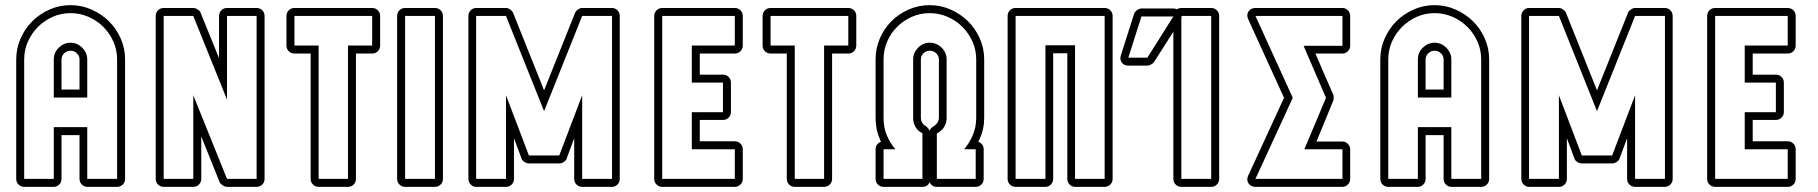

<svg xmlns="http://www.w3.org/2000/svg" viewBox="-20 -726 7065 746"><path d="M289 -201H219V-31Q219 -18 210 -9Q201 0 189 0H74Q61 0 52 -9Q43 -18 43 -31V-495Q43 -538 60 -576.5Q77 -615 105.5 -643.5Q134 -672 172.5 -689Q211 -706 254 -706Q297 -706 335.5 -689Q374 -672 403 -643.5Q432 -615 449 -576.5Q466 -538 466 -495V-31Q466 -18 457 -9Q448 0 435 0H319Q307 0 298 -9Q289 -18 289 -31ZM289 -378V-495Q289 -509 278.5 -519Q268 -529 254 -529Q240 -529 229.5 -519Q219 -509 219 -495V-378ZM189 -347V-495Q189 -522 208.5 -541Q228 -560 254 -560Q280 -560 299.5 -540.5Q319 -521 319 -495V-347ZM319 -31H435V-495Q435 -532 420.5 -564.5Q406 -597 381.5 -621.5Q357 -646 324 -660.5Q291 -675 254 -675Q217 -675 184.5 -660.5Q152 -646 127.5 -621.5Q103 -597 88.5 -564.5Q74 -532 74 -495V-31H189V-232H319Z M585 -664Q585 -677 594 -686Q603 -695 616 -695H731Q739 -695 748.5 -689Q758 -683 760 -675L831 -500V-664Q831 -677 840 -686Q849 -695 862 -695H977Q990 -695 999 -686Q1008 -677 1008 -664V-31Q1008 -18 999 -9Q990 0 977 0H862Q854 0 845 -6Q836 -12 833 -19L762 -196V-31Q762 -18 753 -9Q744 0 731 0H616Q603 0 594 -9Q585 -18 585 -31ZM616 -31H731V-356L862 -31H977V-664H862V-339L731 -664H616Z M1363 -518V-31Q1363 -18 1354 -9Q1345 0 1332 0H1218Q1205 0 1196 -9Q1187 -18 1187 -31V-518H1124Q1111 -518 1102 -527Q1093 -536 1093 -549V-664Q1093 -677 1102 -686Q1111 -695 1124 -695H1426Q1439 -695 1448 -686Q1457 -677 1457 -664V-549Q1457 -536 1448 -527Q1439 -518 1426 -518ZM1426 -549V-664H1124V-549H1218V-31H1332V-549Z M1554 0Q1541 0 1532 -9Q1523 -18 1523 -31V-664Q1523 -677 1532 -686Q1541 -695 1554 -695H1670Q1683 -695 1692 -686Q1701 -677 1701 -664V-31Q1701 -18 1692 -9Q1683 0 1670 0ZM1670 -31V-664H1554V-31Z M2182 -111Q2180 -103 2171 -97Q2162 -91 2153 -91H2035Q2026 -91 2017 -97Q2008 -103 2006 -111L1977 -189V-31Q1977 -18 1968 -9Q1959 0 1946 0H1830Q1818 0 1809 -9Q1800 -18 1800 -31V-664Q1800 -677 1809 -686Q1818 -695 1830 -695H1946Q1954 -695 1962.5 -689Q1971 -683 1974 -675L2094 -375L2214 -675Q2217 -683 2225.5 -689Q2234 -695 2242 -695H2358Q2370 -695 2379 -686Q2388 -677 2388 -664V-31Q2388 -18 2379 -9Q2370 0 2358 0H2242Q2229 0 2220 -9Q2211 -18 2211 -31V-189ZM2242 -356V-31H2358V-664H2242L2094 -294L1946 -664H1830V-31H1946V-356L2035 -122H2153Z M2553 0Q2540 0 2531 -9Q2522 -18 2522 -31V-664Q2522 -677 2531 -686Q2540 -695 2553 -695H2835Q2848 -695 2857 -686Q2866 -677 2866 -664V-549Q2866 -536 2857 -527Q2848 -518 2835 -518H2699V-436H2789Q2802 -436 2811 -427Q2820 -418 2820 -405V-290Q2820 -278 2811 -269Q2802 -260 2789 -260H2699V-177H2835Q2848 -177 2857 -168Q2866 -159 2866 -146V-31Q2866 -18 2857 -9Q2848 0 2835 0ZM2835 -31V-146H2668V-290H2789V-405H2668V-549H2835V-664H2553V-31Z M3213 -518V-31Q3213 -18 3204 -9Q3195 0 3182 0H3068Q3055 0 3046 -9Q3037 -18 3037 -31V-518H2974Q2961 -518 2952 -527Q2943 -536 2943 -549V-664Q2943 -677 2952 -686Q2961 -695 2974 -695H3276Q3289 -695 3298 -686Q3307 -677 3307 -664V-549Q3307 -536 3298 -527Q3289 -518 3276 -518ZM3276 -549V-664H2974V-549H3068V-31H3182V-549Z M3620 0Q3600 0 3592 -18Q3584 0 3564 0H3413Q3400 0 3391 -9Q3382 -18 3382 -31V-146Q3382 -157 3388 -164.5Q3394 -172 3403 -175Q3399 -181 3399 -185Q3382 -222 3382 -268V-495Q3382 -538 3398.5 -576.5Q3415 -615 3443.5 -643.5Q3472 -672 3510.5 -689Q3549 -706 3592 -706Q3635 -706 3673.5 -689Q3712 -672 3741 -643.5Q3770 -615 3787 -576.5Q3804 -538 3804 -495V-268Q3804 -224 3786 -185V-186L3781 -175Q3790 -172 3796 -164.5Q3802 -157 3802 -146V-31Q3802 -18 3793 -9Q3784 0 3771 0ZM3620 -31H3771V-146H3726Q3746 -170 3758 -197Q3773 -230 3773 -268V-495Q3773 -532 3758.5 -564.5Q3744 -597 3719.5 -621.5Q3695 -646 3662 -660.5Q3629 -675 3592 -675Q3555 -675 3522.5 -660.5Q3490 -646 3465.5 -621.5Q3441 -597 3427 -564.5Q3413 -532 3413 -495V-268Q3413 -228 3427 -197Q3439 -170 3459 -146H3413V-31H3564V-208Q3554 -213 3546 -221Q3528 -240 3528 -268V-495Q3528 -521 3547 -540.5Q3566 -560 3592 -560Q3619 -560 3638.5 -541Q3658 -522 3658 -495V-268Q3658 -240 3639 -221Q3632 -214 3620 -207ZM3577 -236Q3586 -230 3592 -218Q3594 -223 3597.5 -227.5Q3601 -232 3606 -234Q3612 -238 3617 -243Q3628 -254 3628 -268V-495Q3628 -509 3617.5 -519Q3607 -529 3592 -529Q3578 -529 3568 -519Q3558 -509 3558 -495V-268Q3558 -253 3568 -243Q3572 -238 3577 -236Z M3895 -664Q3895 -677 3904 -686Q3913 -695 3926 -695H4272Q4285 -695 4294 -686Q4303 -677 4303 -664V-31Q4303 -18 4294 -9Q4285 0 4272 0H4157Q4145 0 4136 -9Q4127 -18 4127 -31V-519H4072V-31Q4072 -18 4063 -9Q4054 0 4042 0H3926Q3913 0 3904 -9Q3895 -18 3895 -31ZM3926 -31H4042V-550H4157V-31H4272V-664H3926Z M4386 -671Q4388 -679 4397 -686Q4406 -693 4415 -693H4539Q4547 -693 4553 -690Q4561 -695 4570 -695H4686Q4699 -695 4708 -686Q4717 -677 4717 -664V-31Q4717 -18 4708 -9Q4699 0 4686 0H4570Q4557 0 4548 -9Q4539 -18 4539 -31V-603L4464 -485Q4461 -480 4452.5 -475.5Q4444 -471 4438 -471H4364Q4347 -471 4338.5 -483Q4330 -495 4335 -511ZM4686 -31V-664H4571Q4571 -657 4570 -654V-31ZM4364 -502H4438L4539 -662H4415Z M4969 -346 4830 -651Q4822 -668 4831 -681.5Q4840 -695 4858 -695H5196Q5208 -695 5217 -686Q5226 -677 5226 -664V-548Q5226 -536 5217 -527Q5208 -518 5196 -518H5091Q5108 -477 5125.5 -437.5Q5143 -398 5160 -359Q5162 -355 5162 -346.5Q5162 -338 5160 -334L5095 -176H5196Q5208 -176 5217 -167Q5226 -158 5226 -146V-31Q5226 -18 5217 -9Q5208 0 5196 0H4858Q4840 0 4831 -13.5Q4822 -27 4830 -44ZM4858 -31H5196V-146H5048L5132 -346L5045 -548H5196V-664H4858L5003 -346Z M5589 -201H5519V-31Q5519 -18 5510 -9Q5501 0 5489 0H5374Q5361 0 5352 -9Q5343 -18 5343 -31V-495Q5343 -538 5360 -576.5Q5377 -615 5405.5 -643.5Q5434 -672 5472.5 -689Q5511 -706 5554 -706Q5597 -706 5635.5 -689Q5674 -672 5703 -643.5Q5732 -615 5749 -576.5Q5766 -538 5766 -495V-31Q5766 -18 5757 -9Q5748 0 5735 0H5619Q5607 0 5598 -9Q5589 -18 5589 -31ZM5589 -378V-495Q5589 -509 5578.5 -519Q5568 -529 5554 -529Q5540 -529 5529.5 -519Q5519 -509 5519 -495V-378ZM5489 -347V-495Q5489 -522 5508.5 -541Q5528 -560 5554 -560Q5580 -560 5599.5 -540.5Q5619 -521 5619 -495V-347ZM5619 -31H5735V-495Q5735 -532 5720.5 -564.5Q5706 -597 5681.5 -621.5Q5657 -646 5624 -660.5Q5591 -675 5554 -675Q5517 -675 5484.5 -660.5Q5452 -646 5427.5 -621.5Q5403 -597 5388.5 -564.5Q5374 -532 5374 -495V-31H5489V-232H5619Z M6273 -111Q6271 -103 6262 -97Q6253 -91 6244 -91H6126Q6117 -91 6108 -97Q6099 -103 6097 -111L6068 -189V-31Q6068 -18 6059 -9Q6050 0 6037 0H5921Q5909 0 5900 -9Q5891 -18 5891 -31V-664Q5891 -677 5900 -686Q5909 -695 5921 -695H6037Q6045 -695 6053.5 -689Q6062 -683 6065 -675L6185 -375L6305 -675Q6308 -683 6316.5 -689Q6325 -695 6333 -695H6449Q6461 -695 6470 -686Q6479 -677 6479 -664V-31Q6479 -18 6470 -9Q6461 0 6449 0H6333Q6320 0 6311 -9Q6302 -18 6302 -31V-189ZM6333 -356V-31H6449V-664H6333L6185 -294L6037 -664H5921V-31H6037V-356L6126 -122H6244Z M6644 0Q6631 0 6622 -9Q6613 -18 6613 -31V-664Q6613 -677 6622 -686Q6631 -695 6644 -695H6926Q6939 -695 6948 -686Q6957 -677 6957 -664V-549Q6957 -536 6948 -527Q6939 -518 6926 -518H6790V-436H6880Q6893 -436 6902 -427Q6911 -418 6911 -405V-290Q6911 -278 6902 -269Q6893 -260 6880 -260H6790V-177H6926Q6939 -177 6948 -168Q6957 -159 6957 -146V-31Q6957 -18 6948 -9Q6939 0 6926 0ZM6926 -31V-146H6759V-290H6880V-405H6759V-549H6926V-664H6644V-31Z"/></svg>

Font: Lichte PostBus
Style: Regular
Weight: 400
Designer: Peter Wiegel
Version: Version 1.001